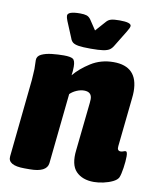

<svg xmlns="http://www.w3.org/2000/svg" viewBox="-82 -781 687 852"><g transform="rotate(10 261.5 -355.0)"><path d="M399 8Q347 8 318.5 -21.5Q290 -51 298 -118L321 -335Q321 -340 321.5 -343.5Q322 -347 322 -351Q322 -384 287 -384Q271 -384 253.5 -376.5Q236 -369 224 -357L191 -40Q186 2 109 2H86Q9 2 14 -40L50 -389Q50 -397 51.5 -413Q53 -429 53 -440Q53 -450 52.5 -459.5Q52 -469 52 -480Q52 -498 71 -507Q90 -516 117.5 -519Q145 -522 171 -522Q201 -522 212 -515Q223 -508 223 -480Q223 -460 220 -441Q247 -474 292 -502.5Q337 -531 394 -531Q504 -531 504 -418Q504 -411 503.5 -403Q503 -395 502 -387L479 -168Q476 -146 493 -146Q499 -146 505 -148.5Q511 -151 515 -151Q523 -151 523 -129Q523 -107 518.5 -76.5Q514 -46 508 -32Q502 -20 483.5 -11Q465 -2 442 3Q419 8 399 8ZM388 -718Q440 -718 440 -702Q440 -694 428 -675L384 -603Q377 -591 367.5 -584.5Q358 -578 339 -575Q320 -572 283 -572Q246 -572 228 -575Q210 -578 202 -584.5Q194 -591 190 -603L160 -675Q154 -690 154 -698Q154 -718 210 -718Q229 -718 239.5 -714.5Q250 -711 258 -700L288 -655L328 -700Q337 -711 350 -714.5Q363 -718 388 -718Z"/></g></svg>

Font: Asap Semi Condensed Semi Condensed Black
Style: Italic
Weight: 900
Width: 4
Italic angle: -6°
Designer: Pablo Cosgaya
Foundry: Omnibus-Type
Version: Version 3.001; ttfautohint (v1.8.4.7-5d5b)